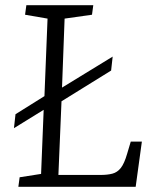

<svg xmlns="http://www.w3.org/2000/svg" viewBox="-20 -723 600 743"><path d="M51 0 56 -37 139 -50 149 -298 34 -227 40 -281 152 -351 164 -651 77 -666 82 -703H341L336 -666L230 -651L220 -384L416 -504L410 -450L218 -331L206 -46H369Q396 -46 415 -51Q434 -56 447.5 -73Q461 -90 472 -128L486 -175H529L505 0Z"/></svg>

Font: Literata 18pt Light
Style: Italic
Weight: 300
Italic angle: -2°
Designer: Latin by Veronika Burian and Jose Scaglione. Greek by Irene Vlachou. Cyrillic by Vera Evstafieva
Foundry: TypeTogether
Version: Version 3.103;gftools[0.9.29]